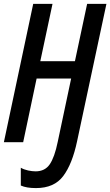

<svg xmlns="http://www.w3.org/2000/svg" viewBox="-21 -734 569 991"><path d="M164.6 236.8Q115.7 236.8 86.4 223.6V131.8Q102.1 141.1 123.8 145.8Q145.5 150.4 162.6 150.4Q210.9 150.4 235.8 114Q260.7 77.6 276.9 -1.5L346.2 -328.6H168L98.6 0H-1L150.4 -713.9H250L187 -418H365.7L428.7 -713.9H528.3L377 -5.4Q352.1 112.3 305.4 174.6Q258.8 236.8 164.6 236.8Z"/></svg>

Font: Open Sans Condensed SemiBold
Style: Italic
Weight: 600
Width: 3
Italic angle: -12°
Designer: Monotype Design Team
Foundry: Monotype Imaging Inc.
Version: Version 3.000; ttfautohint (v1.8.4)